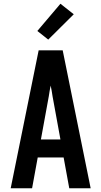

<svg xmlns="http://www.w3.org/2000/svg" viewBox="-20 -1003 540 1023"><path d="M37 0 186 -735H314L463 0H349L319 -164H181L151 0ZM198 -260H302L260 -490Q258 -504 255.5 -518.5Q253 -533 250 -547Q247 -533 244.5 -518.5Q242 -504 240 -490ZM237 -792 179 -838 302 -983 373 -927Z"/></svg>

Font: Iosevka Term
Style: Bold
Weight: 700
Monospace: yes
Designer: Belleve Invis
Foundry: Belleve Invis
Version: Version 30.0.1